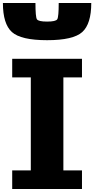

<svg xmlns="http://www.w3.org/2000/svg" viewBox="-82 -1270 696 1290"><path d="M468.8 -875V-750H343.8V-125H468.8V0H0V-125H125V-750H0V-875ZM-62.5 -1250H156.2Q156.2 -1156.2 166 -1140.6Q175.8 -1125 234.4 -1125Q293 -1125 302.7 -1140.6Q312.5 -1156.2 312.5 -1250H531.2Q531.2 -1109.4 470.7 -1054.7Q410.2 -1000 234.4 -1000Q58.6 -1000 -2 -1054.7Q-62.5 -1109.4 -62.5 -1250Z"/></svg>

Font: CraftyPE
Style: Regular
Weight: 400
Designer: Erek Butcher
Foundry: Haunted Coop
Version: Version 0.018;April 4, 2024;FontCreator 15.0.0.2962 64-bit